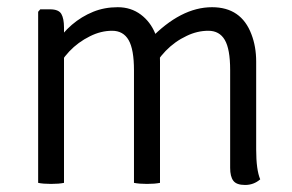

<svg xmlns="http://www.w3.org/2000/svg" viewBox="-20 -520 831 546"><path d="M162 0Q148 3 125.2 3Q102.5 3 88.5 0V-486.5L94.5 -493.5H122Q147 -493.5 154.5 -480.2Q162 -467 162 -442ZM435 0Q420 3 398 3Q376 3 361 0V-320Q361 -379.5 345.8 -406Q330.5 -432.5 298.8 -432.5Q267 -432.5 236 -417Q168 -383.5 135.5 -310.5V-392.5Q178.5 -459.5 245 -486.5Q277 -499.5 314.8 -499.5Q352.5 -499.5 380.5 -478.5Q435 -437.5 435 -345.5ZM720 -10Q701.5 6 677 6Q652.5 6 643.5 -6Q634.5 -18 634.5 -42.5V-321Q634.5 -380.5 619.2 -406.5Q604 -432.5 572.5 -432.5Q541 -432.5 511 -418Q443.5 -386.5 406.5 -310V-408.5Q494 -499.5 583 -499.5Q666 -499.5 695 -422.5Q708.5 -387.5 708.5 -345V-95Q708.5 -37 720 -10Z"/></svg>

Font: Signika-CLs Light
Style: CLs-Regular
Weight: 300
Version: Version 2.003;gftools[0.9.32]